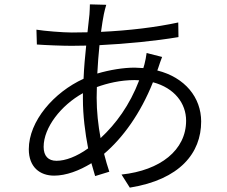

<svg xmlns="http://www.w3.org/2000/svg" viewBox="-20 -812 1040 880"><path d="M618 -444C574 -329 511 -244 441 -179C430 -238 423 -301 423 -364L424 -413C471 -430 531 -445 597 -445ZM723 -551 652 -569C650 -554 646 -531 642 -517L637 -500L597 -502C546 -502 484 -492 426 -475C428 -520 432 -564 436 -605C558 -611 691 -624 798 -642L797 -709C695 -687 572 -672 443 -666C447 -698 452 -725 456 -747C459 -760 463 -778 467 -790L392 -792C392 -780 391 -763 390 -746L381 -664L309 -663C269 -663 182 -670 147 -676L149 -608C189 -605 267 -602 308 -602L375 -603C370 -555 365 -503 363 -451C227 -389 112 -257 112 -128C112 -46 163 -7 228 -7C283 -7 344 -30 399 -64L416 -5L481 -25C473 -50 464 -78 457 -107C543 -180 624 -292 681 -435C780 -409 833 -338 833 -259C833 -124 715 -31 537 -12L575 48C805 11 902 -111 902 -255C902 -365 828 -457 701 -489L705 -500C710 -515 718 -539 723 -551ZM360 -385V-358C360 -284 370 -203 384 -132C331 -94 280 -75 239 -75C201 -75 180 -97 180 -139C180 -227 259 -329 360 -385Z"/></svg>

Font: Noto Sans CJK HK DemiLight
Style: Regular
Weight: 350
Designer: Ryoko NISHIZUKA 西塚涼子 (kana, bopomofo & ideographs); Paul D. Hunt (Latin, Greek & Cyrillic); Sandoll Communications 산돌커뮤니
Foundry: Adobe
Version: Version 2.004;hotconv 1.0.118;makeotfexe 2.5.65603